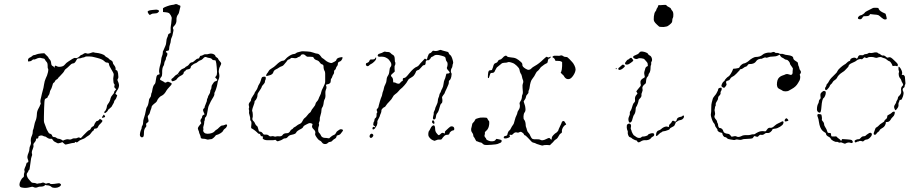

<svg xmlns="http://www.w3.org/2000/svg" viewBox="-20 -691 4416 927"><path d="M479 -135Q480 -138 482 -137Q483 -137 484.5 -134.5Q486 -132 487 -129.5Q488 -127 487 -126Q486 -125 480.5 -123.5Q475 -122 473 -122Q470 -124 479 -135ZM423 -437Q430 -440 434 -438Q438 -436 444 -436Q457 -435 470.5 -430.5Q484 -426 487 -421Q490 -417 496.5 -414Q503 -411 505 -408Q507 -405 512 -402Q525 -396 525 -388Q525 -384 529 -379Q540 -366 538 -357Q537 -353 542 -352Q546 -350 547 -348Q548 -346 550 -337Q553 -316 550 -312Q545 -307 549 -299Q552 -293 554 -285Q556 -277 553 -268.5Q550 -260 547 -256.5Q544 -253 541 -246L537 -238L542 -234L546 -231L543 -222Q540 -213 535.5 -208.5Q531 -204 531 -200.5Q531 -197 527.5 -191.5Q524 -186 522 -182Q520 -175 508 -166Q501 -161 501 -158.5Q501 -156 495 -150.5Q489 -145 486.5 -145Q484 -145 483.5 -148Q483 -151 486 -154Q488 -155 490.5 -159.5Q493 -164 494.5 -169Q496 -174 496 -177Q496 -183 502 -190Q511 -201 514 -217Q516 -225 523.5 -233Q531 -241 531 -245.5Q531 -250 536 -254.5Q541 -259 541 -260Q541 -261 535.5 -265.5Q530 -270 532.5 -276Q535 -282 531.5 -285.5Q528 -289 528 -294.5Q528 -300 527 -305.5Q526 -311 528 -322Q530 -331 528.5 -335.5Q527 -340 521 -350Q506 -374 506 -382Q506 -389 495 -389Q490 -389 482 -397Q474 -405 451 -411Q444 -413 435 -415Q426 -418 410 -418.5Q394 -419 390.5 -416.5Q387 -414 382 -413.5Q377 -413 372.5 -411Q368 -409 360.5 -409Q353 -409 351 -404Q346 -395 343.5 -391.5Q341 -388 338.5 -386.5Q336 -385 332 -385Q324 -383 320 -378Q305 -363 299 -359Q293 -355 291 -350Q289 -343 268 -322Q262 -317 260 -313Q258 -309 253 -307Q248 -305 245.5 -299Q243 -293 240 -292Q235 -290 232 -275Q229 -264 225 -258Q221 -252 220 -244Q219 -236 214.5 -230.5Q210 -225 210 -222Q210 -219 204.5 -217Q199 -215 197 -212Q194 -207 193 -169Q192 -150 192 -127Q191 -103 194 -97Q197 -91 201 -78.5Q205 -66 209 -60Q213 -54 214.5 -50.5Q216 -47 220 -46Q231 -43 232 -35Q234 -29 244 -29Q248 -29 253 -25Q258 -21 263 -21Q268 -21 276 -17L284 -12L293 -16Q303 -20 312 -18Q321 -16 327 -20Q333 -24 340.5 -23Q348 -22 354 -25.5Q360 -29 365 -26Q370 -23 372 -26Q374 -29 382.5 -37.5Q391 -46 399 -54Q407 -62 411.5 -63Q416 -64 418.5 -70.5Q421 -77 426.5 -79.5Q432 -82 433 -84Q438 -98 444 -104Q446 -107 449.5 -107Q453 -107 458 -112L462 -117L468 -114Q475 -110 474.5 -106.5Q474 -103 466 -95Q456 -86 454 -80Q451 -70 439 -70Q434 -70 434 -66Q434 -62 429.5 -59.5Q425 -57 419.5 -48.5Q414 -40 406 -35.5Q398 -31 393 -26.5Q388 -22 376 -18Q364 -14 358 -8Q352 -2 349 -4Q342 -8 342 -4Q342 -1 335.5 -1Q329 -1 314.5 3Q300 7 297 7Q294 7 288 1L281 -5L274 -2Q264 1 261 1Q258 1 253 -2Q246 -6 242.5 -7.5Q239 -9 235 -15.5Q231 -22 227 -21Q217 -19 205 -28Q200 -32 197 -32Q194 -32 190 -34Q185 -37 179.5 -37Q174 -37 169 -34.5Q164 -32 165 -28Q166 -26 164 -24Q162 -22 160 -22Q154 -23 154 -18Q154 -13 150 -7.5Q146 -2 143 1.5Q140 5 141.5 11Q143 17 138 29Q131 44 135 53Q136 58 133 64Q130 70 128 89Q126 108 124.5 113.5Q123 119 123 123.5Q123 128 120 130Q117 132 117 134.5Q117 137 113 142Q109 147 109 150Q109 164 121 177Q127 184 130.5 188Q134 192 142 192Q150 192 154.5 194.5Q159 197 163 195.5Q167 194 172 194Q177 194 183 191.5Q189 189 195.5 193Q202 197 204 195.5Q206 194 212.5 193Q219 192 221.5 195.5Q224 199 240.5 197Q257 195 262 194Q267 193 271 196Q280 202 266 211Q257 216 245.5 216Q234 216 229 212Q226 208 218 205.5Q210 203 208 204Q206 205 203 202.5Q200 200 195 205Q190 210 176 210Q168 210 164 212Q152 218 141 212Q136 209 124 213Q106 218 89 215Q80 214 77 210.5Q74 207 74 199Q74 192 80 180.5Q86 169 91 166Q96 164 95.5 156Q95 148 97.5 143Q100 138 98 132.5Q96 127 101 117Q106 107 107 100.5Q108 94 112.5 93.5Q117 93 117 88Q117 83 114 77Q109 66 118 46Q122 36 122 28Q122 20 126.5 11Q131 2 129 -7Q127 -22 134 -36Q138 -45 138 -53.5Q138 -62 140 -65Q142 -68 145 -84Q148 -100 151 -106Q157 -119 158 -139Q158 -153 165.5 -166.5Q173 -180 173 -182Q173 -184 175.5 -187Q178 -190 176 -194Q173 -202 178 -219Q181 -231 182.5 -239Q184 -247 187 -256Q190 -265 192.5 -282.5Q195 -300 201 -313Q208 -326 211.5 -342Q215 -358 211 -361Q210 -362 210 -374.5Q210 -387 205 -392Q200 -397 197.5 -402.5Q195 -408 192 -408Q189 -408 182 -410Q170 -415 153 -406Q147 -403 143 -404Q139 -405 134.5 -400Q130 -395 123 -395L116 -394L115 -400Q115 -410 126 -414Q132 -417 136 -421Q140 -425 144.5 -425Q149 -425 155 -428Q161 -431 178 -433L194 -434L204 -424Q214 -415 214 -412.5Q214 -410 220 -404Q226 -398 227 -386.5Q228 -375 233 -373Q238 -371 241 -367L245 -364L244 -368Q243 -378 255 -371Q262 -367 274 -369Q286 -371 291 -377Q301 -389 310 -394Q318 -399 328.5 -406Q339 -413 344.5 -411Q350 -409 357 -413.5Q364 -418 366.5 -421.5Q369 -425 373.5 -426Q378 -427 383 -431Q391 -437 399 -433Q405 -430 423 -437Z M989 -431Q1000 -434 1010 -430Q1019 -426 1019.5 -421.5Q1020 -417 1026.5 -413.5Q1033 -410 1033.5 -406.5Q1034 -403 1041 -395.5Q1048 -388 1048 -384.5Q1048 -381 1043 -371.5Q1038 -362 1038 -359Q1038 -356 1036.5 -351Q1035 -346 1038 -335Q1041 -321 1036 -309Q1031 -299 1029 -283Q1028 -276 1023.5 -262.5Q1019 -249 1017 -246Q1015 -244 1015 -239Q1017 -232 1005 -214Q997 -201 994 -193.5Q991 -186 989 -183Q985 -176 981 -149Q978 -128 971 -124Q969 -123 969 -116Q969 -109 967.5 -108Q966 -107 966 -100Q966 -93 963 -84Q960 -75 961.5 -71Q963 -67 961.5 -64Q960 -61 962 -56Q969 -42 992 -46Q1010 -49 1017 -58Q1021 -63 1025.5 -65Q1030 -67 1038.5 -76Q1047 -85 1053 -85Q1059 -85 1065 -88Q1071 -91 1074 -90Q1077 -88 1076.5 -85Q1076 -82 1073 -77Q1070 -72 1066 -70Q1060 -66 1057 -59.5Q1054 -53 1043.5 -47Q1033 -41 1027.5 -40Q1022 -39 1020.5 -36Q1019 -33 1011.5 -26Q1004 -19 998.5 -19Q993 -19 988 -17.5Q983 -16 976.5 -18.5Q970 -21 963 -21Q949 -21 949 -28Q949 -33 945 -41.5Q941 -50 941 -53Q941 -56 937.5 -63Q934 -70 936.5 -75.5Q939 -81 946 -89Q951 -94 951.5 -95.5Q952 -97 950 -101Q945 -109 951 -117Q956 -122 956 -127.5Q956 -133 962 -136L968 -139L963 -150Q957 -163 965 -168Q968 -170 968 -173.5Q968 -177 971 -183Q974 -189 974 -191Q974 -193 976.5 -197.5Q979 -202 979 -207Q979 -212 981.5 -216Q984 -220 984 -223Q984 -226 989.5 -234.5Q995 -243 995 -249Q995 -255 998 -259Q1001 -263 1001 -270.5Q1001 -278 1005.5 -283.5Q1010 -289 1012 -293Q1014 -297 1021 -299Q1028 -301 1029 -303.5Q1030 -306 1025 -311Q1019 -316 1019 -317.5Q1019 -319 1023.5 -324Q1028 -329 1028 -343Q1025 -399 1019 -400Q1017 -400 1011.5 -400.5Q1006 -401 1003 -405.5Q1000 -410 991.5 -411Q983 -412 979 -414Q969 -420 960 -408Q955 -402 948 -400Q941 -398 935 -392.5Q929 -387 923.5 -385.5Q918 -384 913.5 -380.5Q909 -377 905 -374Q901 -371 901 -367Q901 -358 886 -356Q878 -355 876.5 -351Q875 -347 871 -346Q867 -345 867 -340Q867 -332 852 -325Q839 -318 832 -307Q829 -304 820.5 -300.5Q812 -297 810 -300Q804 -308 811 -312Q815 -314 821 -321Q827 -328 832.5 -330.5Q838 -333 839 -335.5Q840 -338 847 -347Q854 -356 863.5 -359.5Q873 -363 874 -365.5Q875 -368 881.5 -371Q888 -374 891 -378Q899 -390 906 -390Q912 -390 921 -399Q930 -408 935.5 -408Q941 -408 942 -412Q945 -419 946.5 -420.5Q948 -422 952 -422Q957 -423 962.5 -426.5Q968 -430 974 -429Q980 -428 989 -431ZM846 -328Q845 -330 842.5 -330.5Q840 -331 841 -329Q843 -328 846 -328ZM717 -643Q730 -644 733.5 -644.5Q737 -645 742 -643Q754 -639 742 -630Q737 -626 726 -626Q715 -626 710 -622.5Q705 -619 703 -619Q701 -619 697 -625Q693 -631 693 -634Q693 -641 717 -643ZM824 -670Q830 -673 838 -669Q844 -665 847 -665Q854 -665 849 -651Q847 -645 845.5 -636Q844 -627 841 -623Q831 -611 832 -595Q833 -578 821 -566Q812 -558 816 -551Q819 -547 816.5 -538.5Q814 -530 813.5 -524.5Q813 -519 809 -510.5Q805 -502 805 -497Q805 -488 799 -471Q797 -464 797 -458Q797 -446 790 -446Q782 -446 781 -441Q780 -438 785 -437Q789 -435 788 -428Q787 -421 784 -417Q781 -413 781 -408Q781 -403 777.5 -398Q774 -393 773 -384.5Q772 -376 770 -374Q762 -364 763 -337Q763 -325 759 -320Q750 -310 754 -305Q757 -303 761 -301.5Q765 -300 771 -296Q778 -289 784 -294Q790 -298 796 -295Q801 -293 805 -291Q813 -288 805 -279Q787 -261 779 -246Q771 -234 761 -229Q755 -227 748 -219.5Q741 -212 739 -206Q737 -200 732 -196Q712 -181 712 -175Q712 -171 709 -164Q706 -157 704 -148.5Q702 -140 697 -135Q692 -130 694 -123.5Q696 -117 697 -110Q698 -103 693 -100Q683 -95 686 -87Q688 -81 683 -76Q675 -67 675 -50Q675 -37 673 -32.5Q671 -28 665.5 -28Q660 -28 657 -33.5Q654 -39 656.5 -50Q659 -61 661.5 -65.5Q664 -70 664 -75Q664 -80 667.5 -85Q671 -90 671 -99.5Q671 -109 674 -118Q682 -142 683 -152Q686 -171 690 -175Q696 -183 699 -206Q699 -213 704 -218.5Q709 -224 709.5 -232Q710 -240 712 -242.5Q714 -245 715 -254Q719 -279 727 -285Q731 -288 734 -313Q736 -331 746 -331Q753 -331 749 -340Q747 -346 749 -358Q751 -370 754 -379Q757 -388 758 -400.5Q759 -413 762.5 -421Q766 -429 766 -436.5Q766 -444 767.5 -445Q769 -446 772 -454.5Q775 -463 778.5 -469.5Q782 -476 783 -490Q784 -504 787 -509Q790 -514 791 -520Q792 -528 800 -530Q803 -531 803.5 -532.5Q804 -534 804 -544Q803 -557 805 -567Q807 -577 807.5 -587Q808 -597 809 -602Q810 -607 804.5 -617Q799 -627 793 -629Q789 -631 778 -632L767 -633V-642Q766 -651 768 -652Q773 -656 787 -661Q801 -666 809 -667Q820 -668 824 -670Z M1511 -432Q1520 -432 1529 -419Q1533 -412 1538 -409.5Q1543 -407 1550 -400.5Q1557 -394 1568 -389.5Q1579 -385 1583.5 -387.5Q1588 -390 1595.5 -393.5Q1603 -397 1604 -402Q1606 -411 1623 -414Q1632 -416 1633.5 -414.5Q1635 -413 1632 -406Q1627 -395 1618 -393Q1611 -391 1611 -380Q1611 -376 1607 -371.5Q1603 -367 1602 -361.5Q1601 -356 1597 -353.5Q1593 -351 1593 -347Q1594 -337 1589 -331Q1586 -327 1584 -320Q1582 -313 1579.5 -311.5Q1577 -310 1577 -301.5Q1577 -293 1573 -289.5Q1569 -286 1565 -285Q1558 -284 1555.5 -282.5Q1553 -281 1554 -279Q1559 -268 1553 -257Q1550 -249 1551 -237Q1553 -220 1546 -209Q1544 -205 1543 -197Q1541 -178 1535 -171Q1532 -167 1532 -158Q1532 -149 1527.5 -135Q1523 -121 1524 -115Q1525 -109 1521.5 -102.5Q1518 -96 1520 -92Q1522 -88 1519 -81.5Q1516 -75 1516 -64.5Q1516 -54 1521 -49.5Q1526 -45 1529 -38Q1531 -33 1534 -30.5Q1537 -28 1541.5 -26.5Q1546 -25 1555 -25L1569 -23L1578 -31Q1587 -38 1593 -40Q1599 -42 1602 -49Q1605 -56 1610 -59Q1615 -62 1619 -65Q1623 -68 1628 -67Q1641 -65 1633 -56Q1629 -52 1626 -47Q1622 -40 1611 -38Q1605 -37 1605 -33Q1604 -24 1593 -19Q1588 -16 1584 -11Q1580 -6 1574 -6Q1568 -6 1564 -2Q1558 5 1548.5 4.5Q1539 4 1534 -4Q1530 -10 1525 -12Q1517 -14 1504 -35Q1500 -42 1502 -47Q1505 -57 1494 -67Q1483 -77 1488 -87Q1490 -91 1488 -93Q1478 -99 1469 -95Q1466 -93 1456 -88.5Q1446 -84 1444 -78.5Q1442 -73 1434 -69Q1413 -59 1410 -51Q1408 -44 1387 -40Q1376 -38 1370 -30.5Q1364 -23 1357 -23Q1350 -23 1347 -20Q1338 -13 1322 -9Q1318 -8 1314 -12.5Q1310 -17 1307 -15.5Q1304 -14 1293 -14Q1282 -14 1271 -14Q1264 -14 1258 -16Q1252 -18 1249.5 -21Q1247 -24 1249 -27Q1252 -33 1244 -33Q1239 -33 1237.5 -39Q1236 -45 1231.5 -45Q1227 -45 1225 -48Q1224 -49 1220.5 -52.5Q1217 -56 1212.5 -59.5Q1208 -63 1203.5 -66Q1199 -69 1197 -70Q1192 -71 1192.5 -78Q1193 -85 1194 -94Q1195 -103 1191 -107Q1187 -111 1188 -116.5Q1189 -122 1185 -134.5Q1181 -147 1182.5 -151Q1184 -155 1182 -160.5Q1180 -166 1182 -169.5Q1184 -173 1182 -179Q1178 -190 1188 -200Q1192 -204 1192 -209Q1192 -215 1203 -231Q1209 -239 1209 -241.5Q1209 -244 1215.5 -252.5Q1222 -261 1224.5 -270Q1227 -279 1231.5 -285Q1236 -291 1239.5 -303.5Q1243 -316 1245 -318Q1247 -320 1255 -321Q1259 -321 1260.5 -320.5Q1262 -320 1262.5 -319Q1263 -318 1263 -315Q1264 -310 1261.5 -305.5Q1259 -301 1259 -296Q1259 -291 1251.5 -283Q1244 -275 1244 -273Q1244 -268 1226 -242Q1223 -238 1223 -230.5Q1223 -223 1218.5 -214.5Q1214 -206 1211.5 -205Q1209 -204 1209 -199Q1209 -194 1206 -187Q1203 -180 1199.5 -168.5Q1196 -157 1198 -153.5Q1200 -150 1200.5 -137.5Q1201 -125 1199 -121Q1196 -113 1205 -105Q1208 -103 1211.5 -94.5Q1215 -86 1219.5 -83.5Q1224 -81 1225 -75Q1229 -59 1230 -57.5Q1231 -56 1237 -55Q1243 -55 1248 -48Q1251 -43 1253 -42Q1255 -41 1261 -41Q1273 -42 1278 -36Q1283 -31 1290.5 -33Q1298 -35 1303 -32.5Q1308 -30 1313 -32Q1318 -34 1324 -33Q1340 -31 1345 -40Q1350 -48 1366 -48Q1376 -48 1382 -60Q1385 -65 1389 -66.5Q1393 -68 1395 -71.5Q1397 -75 1402.5 -77.5Q1408 -80 1413 -84.5Q1418 -89 1426.5 -92.5Q1435 -96 1439 -104Q1445 -117 1452 -122Q1456 -124 1464 -134.5Q1472 -145 1476 -147Q1480 -149 1482 -155Q1484 -161 1493 -171.5Q1502 -182 1503 -188.5Q1504 -195 1510 -201Q1516 -207 1518 -213.5Q1520 -220 1525 -229.5Q1530 -239 1531 -246.5Q1532 -254 1541 -270.5Q1550 -287 1550 -297.5Q1550 -308 1550 -313Q1551 -341 1548 -347Q1542 -356 1542 -371Q1542 -379 1533 -381Q1529 -382 1523.5 -390Q1518 -398 1510 -400Q1498 -404 1495 -411Q1492 -416 1491 -416Q1473 -418 1465 -417Q1461 -417 1455 -423Q1447 -431 1438 -428Q1433 -427 1432 -423Q1431 -419 1424.5 -417Q1418 -415 1416 -413Q1410 -408 1396 -411Q1386 -413 1383 -409Q1380 -405 1374.5 -404Q1369 -403 1365.5 -397Q1362 -391 1359 -388.5Q1356 -386 1351.5 -379.5Q1347 -373 1340 -371Q1333 -369 1326 -364Q1319 -359 1312 -356Q1302 -351 1300 -343Q1297 -331 1280 -327Q1271 -325 1268 -324Q1265 -323 1265 -327Q1266 -332 1269 -336Q1273 -340 1277 -347.5Q1281 -355 1292 -361Q1303 -367 1313 -377Q1334 -398 1347 -398Q1353 -398 1360 -407Q1364 -412 1371.5 -417.5Q1379 -423 1386.5 -426.5Q1394 -430 1398 -430Q1404 -430 1409 -434Q1414 -438 1416 -438Q1418 -438 1427.5 -441Q1437 -444 1442.5 -443.5Q1448 -443 1463.5 -442.5Q1479 -442 1492.5 -437Q1506 -432 1511 -432Z M1767 -41Q1773 -49 1780 -43Q1786 -37 1778 -29Q1772 -23 1768 -26Q1761 -31 1767 -41ZM2074 -86Q2081 -85 2081 -67Q2081 -59 2085 -52Q2093 -41 2096.5 -39Q2100 -37 2106 -43Q2114 -52 2121 -49Q2126 -46 2127.5 -47Q2129 -48 2128 -52Q2127 -56 2133 -61Q2139 -66 2146.5 -73.5Q2154 -81 2160 -81Q2171 -81 2173 -72Q2175 -61 2166 -61Q2162 -61 2156 -55.5Q2150 -50 2150 -47Q2150 -40 2137 -40Q2130 -40 2123 -32.5Q2116 -25 2113.5 -20.5Q2111 -16 2102 -17Q2093 -18 2086 -14L2078 -11L2070 -14Q2058 -19 2050 -32Q2047 -37 2048 -47Q2049 -57 2051.5 -59Q2054 -61 2058 -70Q2062 -79 2066.5 -82.5Q2071 -86 2074 -86ZM2067 -107Q2070 -114 2075 -107Q2077 -104 2077.5 -99.5Q2078 -95 2076 -93.5Q2074 -92 2070.5 -95Q2067 -98 2066 -100Q2065 -104 2067 -107ZM1791 -409Q1796 -418 1796 -412Q1796 -410 1796 -407Q1795 -401 1786.5 -393Q1778 -385 1772.5 -382.5Q1767 -380 1763 -376Q1756 -368 1749 -374Q1746 -376 1746.5 -381Q1747 -386 1749 -386Q1761 -390 1763 -396Q1766 -405 1773 -404Q1788 -403 1791 -409ZM2096 -447Q2106 -451 2108.5 -450Q2111 -449 2117 -447Q2138 -442 2143 -440Q2145 -439 2147 -433.5Q2149 -428 2153 -426Q2161 -421 2167 -396Q2169 -387 2167 -383.5Q2165 -380 2164.5 -373Q2164 -366 2161 -362.5Q2158 -359 2157 -350.5Q2156 -342 2159 -339Q2162 -335 2159 -321Q2156 -307 2150 -303Q2146 -300 2147 -293.5Q2148 -287 2137.5 -265.5Q2127 -244 2127 -242Q2127 -240 2120 -231.5Q2113 -223 2114.5 -218Q2116 -213 2116 -204Q2116 -195 2111.5 -192Q2107 -189 2105 -181Q2098 -153 2092 -146Q2086 -140 2085 -129Q2084 -121 2082.5 -118.5Q2081 -116 2077 -114Q2073 -113 2071 -117Q2069 -121 2072 -131.5Q2075 -142 2074 -145Q2073 -148 2077 -155.5Q2081 -163 2081 -166.5Q2081 -170 2087.5 -183Q2094 -196 2094 -204.5Q2094 -213 2097 -219Q2100 -225 2101 -231.5Q2102 -238 2105 -242Q2108 -246 2109 -250.5Q2110 -255 2115 -263.5Q2120 -272 2121.5 -286Q2123 -300 2126.5 -306.5Q2130 -313 2132 -323Q2134 -333 2135 -334.5Q2136 -336 2142 -336Q2148 -336 2150.5 -339Q2153 -342 2146 -349Q2135 -360 2138 -366Q2140 -369 2141 -378.5Q2142 -388 2137.5 -393Q2133 -398 2132 -406Q2132 -413 2128 -416Q2124 -419 2112 -422Q2085 -430 2075 -422Q2071 -418 2066.5 -417Q2062 -416 2060.5 -412.5Q2059 -409 2054.5 -404Q2050 -399 2045 -400Q2042 -401 2040.5 -400Q2039 -399 2037.5 -397.5Q2036 -396 2035.5 -393.5Q2035 -391 2035 -387Q2035 -376 2025 -376Q2022 -376 2012.5 -364.5Q2003 -353 1999 -353Q1989 -350 1988 -344Q1986 -338 1981 -330.5Q1976 -323 1972 -321Q1968 -319 1966 -317Q1964 -315 1958 -312Q1952 -309 1947 -299Q1944 -292 1932.5 -279Q1921 -266 1915 -262Q1911 -259 1904 -250.5Q1897 -242 1888.5 -236.5Q1880 -231 1876 -222Q1872 -213 1860 -201Q1848 -189 1843.5 -181.5Q1839 -174 1836.5 -174Q1834 -174 1827.5 -168Q1821 -162 1821.5 -156.5Q1822 -151 1818 -142.5Q1814 -134 1814 -131.5Q1814 -129 1807.5 -117.5Q1801 -106 1802 -103Q1803 -99 1801 -91Q1799 -83 1796 -80Q1793 -78 1793 -76Q1793 -73 1788 -69Q1783 -65 1781 -66Q1776 -68 1780 -77Q1782 -80 1785 -78Q1791 -75 1791 -79Q1791 -81 1786.5 -83.5Q1782 -86 1782 -89Q1782 -100 1787 -106Q1788 -108 1788 -113Q1788 -118 1793 -121.5Q1798 -125 1798 -134.5Q1798 -144 1799 -145Q1804 -147 1799 -158Q1797 -162 1802.5 -167Q1808 -172 1808 -179Q1809 -184 1814 -201Q1819 -218 1822 -224Q1824 -227 1825.5 -236Q1827 -245 1829.5 -250.5Q1832 -256 1833.5 -265Q1835 -274 1840.5 -284Q1846 -294 1846.5 -305.5Q1847 -317 1853 -325.5Q1859 -334 1860 -348.5Q1861 -363 1865.5 -367.5Q1870 -372 1869.5 -379.5Q1869 -387 1865.5 -391.5Q1862 -396 1858.5 -401.5Q1855 -407 1845 -412Q1834 -419 1812 -417Q1807 -417 1804.5 -420Q1802 -423 1805 -427Q1807 -431 1815.5 -433Q1824 -435 1830 -439Q1836 -443 1840 -441.5Q1844 -440 1852.5 -440Q1861 -440 1866 -434.5Q1871 -429 1877 -426Q1886 -422 1886 -404Q1886 -392 1888 -391Q1889 -390 1889 -384.5Q1889 -379 1887 -376Q1884 -372 1885 -359L1886 -346L1881 -341Q1874 -335 1872 -333Q1864 -326 1871 -320Q1878 -314 1878 -301Q1878 -295 1878.5 -294Q1879 -293 1883 -293Q1888 -293 1891.5 -290.5Q1895 -288 1902 -287Q1909 -286 1912.5 -291.5Q1916 -297 1921 -299Q1926 -301 1925 -305Q1923 -315 1933 -315Q1939 -315 1956 -337Q1978 -364 1993 -369Q1999 -371 2004 -378Q2009 -385 2020 -396L2031 -408L2036 -406L2041 -403L2045 -418Q2049 -428 2050.5 -430.5Q2052 -433 2056 -434Q2061 -435 2065 -441Q2069 -447 2073 -446Q2086 -443 2096 -447Z M2342 -92Q2340 -70 2328 -60Q2320 -54 2321 -49.5Q2322 -45 2320 -40Q2317 -33 2324 -26Q2327 -23 2327 -21Q2327 -16 2341 -11Q2348 -8 2358.5 -9Q2369 -10 2372.5 -15.5Q2376 -21 2377.5 -20.5Q2379 -20 2390.5 -18Q2402 -16 2402 -12Q2403 -3 2392 0Q2386 2 2382.5 4Q2379 6 2352.5 8Q2326 10 2320 8.5Q2314 7 2309.5 2Q2305 -3 2301 -3Q2297 -3 2290.5 -6Q2284 -9 2281.5 -9Q2279 -9 2274.5 -18.5Q2270 -28 2267.5 -30Q2265 -32 2265 -38Q2265 -44 2260 -50Q2251 -61 2257 -78Q2260 -89 2260 -92Q2260 -95 2265 -99.5Q2270 -104 2273 -110.5Q2276 -117 2278 -117Q2280 -117 2288.5 -120.5Q2297 -124 2313 -123.5Q2329 -123 2330.5 -122Q2332 -121 2335 -115Q2338 -109 2340.5 -107Q2343 -105 2342 -92ZM2416 -420Q2424 -425 2428 -419Q2431 -415 2446 -414Q2463 -413 2473 -408Q2483 -403 2496 -391Q2503 -384 2502 -378Q2501 -369 2518 -359Q2527 -353 2534 -354Q2541 -355 2545.5 -360.5Q2550 -366 2563 -373Q2583 -384 2603 -404Q2617 -417 2619 -417Q2621 -417 2624.5 -414.5Q2628 -412 2632.5 -415Q2637 -418 2639 -417Q2640 -416 2637 -412Q2634 -408 2631 -408Q2627 -407 2626 -401Q2625 -396 2624.5 -394Q2624 -392 2623.5 -390Q2623 -388 2622 -387Q2621 -386 2619.5 -385.5Q2618 -385 2616 -384Q2608 -380 2601 -374Q2594 -368 2593 -368Q2592 -368 2586 -359.5Q2580 -351 2575.5 -348Q2571 -345 2568 -339Q2560 -322 2550 -310Q2541 -300 2537 -269Q2536 -260 2533.5 -256Q2531 -252 2531.5 -246.5Q2532 -241 2526 -235.5Q2520 -230 2519.5 -223.5Q2519 -217 2513.5 -209.5Q2508 -202 2508.5 -200.5Q2509 -199 2511 -192.5Q2513 -186 2514.5 -181.5Q2516 -177 2517 -166Q2518 -155 2513 -148.5Q2508 -142 2507.5 -129.5Q2507 -117 2510 -114Q2517 -106 2518 -90Q2518 -81 2520 -77Q2522 -73 2524 -64Q2526 -55 2531.5 -50Q2537 -45 2541 -34Q2546 -23 2550.5 -20.5Q2555 -18 2569.5 -18.5Q2584 -19 2587 -17Q2597 -9 2618 -20Q2628 -25 2631 -25Q2634 -25 2637 -21Q2644 -11 2644 -24Q2644 -31 2653 -40Q2662 -49 2664 -49Q2665 -49 2668 -52Q2671 -55 2673.5 -58Q2676 -61 2676 -63Q2676 -65 2684 -81.5Q2692 -98 2692.5 -101Q2693 -104 2697 -106Q2704 -109 2708 -100Q2710 -97 2712.5 -93Q2715 -89 2710 -88Q2706 -86 2701.5 -80.5Q2697 -75 2694.5 -68Q2692 -61 2693 -56Q2694 -50 2688 -47Q2682 -44 2677 -33.5Q2672 -23 2665 -19Q2658 -15 2654.5 -10Q2651 -5 2643 2L2635 10L2621 9Q2606 9 2602 11Q2598 13 2587.5 9Q2577 5 2575 5Q2573 5 2567.5 2Q2562 -1 2556 -2Q2550 -3 2546 -7.5Q2542 -12 2529.5 -25Q2517 -38 2514 -38Q2511 -38 2510 -42Q2507 -49 2497 -54Q2493 -56 2487 -52.5Q2481 -49 2477 -51Q2466 -55 2457 -44Q2451 -38 2446 -40Q2441 -42 2440 -39Q2439 -38 2441 -36Q2444 -32 2439.5 -28.5Q2435 -25 2425 -23Q2412 -21 2412 -27Q2412 -34 2422 -35Q2429 -36 2430 -43Q2431 -49 2434.5 -55.5Q2438 -62 2441 -62Q2442 -62 2447 -72Q2452 -82 2456.5 -87.5Q2461 -93 2462 -99Q2463 -105 2465.5 -111.5Q2468 -118 2468 -120Q2468 -122 2473 -132.5Q2478 -143 2478 -147Q2478 -151 2484 -160Q2493 -173 2489 -189Q2487 -194 2492 -201Q2500 -212 2500 -226Q2500 -230 2503 -236Q2506 -242 2503 -267Q2502 -282 2504 -286Q2509 -297 2504 -307Q2502 -311 2500 -321.5Q2498 -332 2494 -336Q2490 -342 2488 -355Q2487 -362 2475.5 -373Q2464 -384 2455 -387Q2437 -394 2430 -390Q2426 -388 2415 -388Q2406 -387 2403.5 -385.5Q2401 -384 2393 -377Q2383 -368 2382 -368Q2380 -368 2376 -361Q2372 -354 2370 -350Q2367 -339 2356 -339Q2351 -339 2349.5 -338Q2348 -337 2346 -332Q2343 -325 2342 -320Q2341 -314 2338 -314Q2337 -314 2336 -315Q2335 -317 2336 -331Q2337 -344 2339.5 -348Q2342 -352 2349 -352Q2354 -352 2355.5 -354Q2357 -356 2360 -366Q2363 -378 2365.5 -381.5Q2368 -385 2374 -387Q2381 -389 2384 -395.5Q2387 -402 2393.5 -403Q2400 -404 2406.5 -411.5Q2413 -419 2416 -420ZM2683 -422Q2692 -426 2699 -420Q2704 -416 2712 -416Q2717 -416 2719.5 -414.5Q2722 -413 2729 -406Q2738 -396 2743 -391Q2748 -386 2753.5 -375Q2759 -364 2759 -355Q2758 -342 2748.5 -327.5Q2739 -313 2730 -310Q2717 -306 2708 -316Q2703 -322 2703 -323.5Q2703 -325 2695 -332L2687 -340L2690 -346Q2693 -353 2694 -372V-391L2690 -394Q2685 -397 2674 -397H2662L2659 -404Q2656 -410 2652 -412Q2643 -415 2651 -420Q2655 -423 2667.5 -422Q2680 -421 2683 -422Z M3015 -94Q3021 -96 3026 -89Q3028 -83 3026 -77Q3024 -71 3026.5 -66Q3029 -61 3029 -60Q3029 -56 3034 -47Q3039 -38 3041 -37Q3044 -36 3050 -31Q3056 -26 3064 -25Q3072 -24 3076.5 -28.5Q3081 -33 3088 -32Q3093 -32 3101 -35Q3109 -38 3109 -40Q3109 -43 3119 -46Q3129 -49 3133 -48Q3139 -46 3138.5 -40Q3138 -34 3131 -31Q3125 -28 3122.5 -23.5Q3120 -19 3111 -16Q3102 -13 3094 -14Q3084 -15 3072 -7Q3061 0 3057 -8Q3055 -13 3052 -13Q3049 -13 3040 -17.5Q3031 -22 3029 -25Q3027 -27 3021.5 -28.5Q3016 -30 3013 -38.5Q3010 -47 3011 -52Q3012 -57 3009.5 -61Q3007 -65 3006 -76Q3006 -82 3006.5 -85.5Q3007 -89 3009 -90.5Q3011 -92 3015 -94ZM3275 -131Q3280 -137 3282 -130Q3284 -126 3279 -119.5Q3274 -113 3268 -112Q3262 -110 3259.5 -110Q3257 -110 3251.5 -106Q3246 -102 3244.5 -102Q3243 -102 3240 -93Q3237 -86 3235.5 -84Q3234 -82 3226 -78Q3215 -73 3213.5 -69Q3212 -65 3208 -64Q3190 -57 3183 -57Q3179 -57 3176 -54Q3173 -51 3171 -51Q3169 -51 3161 -43Q3144 -25 3148 -45Q3150 -59 3162 -62Q3166 -63 3171 -67Q3183 -78 3195 -80Q3199 -81 3204 -79Q3208 -77 3209 -78Q3210 -79 3210 -84Q3210 -89 3215.5 -93Q3221 -97 3223 -102Q3227 -112 3235 -106Q3240 -103 3243 -105Q3246 -107 3248 -115Q3250 -124 3266 -127Q3273 -128 3275 -131ZM2955 -363Q2957 -362 2957 -360Q2957 -358 2955 -357Q2954 -357 2953.5 -357.5Q2953 -358 2953 -359.5Q2953 -361 2953.5 -362Q2954 -363 2955 -363ZM2997 -372Q2997 -371 2996.5 -370Q2996 -369 2994.5 -367.5Q2993 -366 2991 -364Q2989 -362 2987 -360.5Q2985 -359 2982.5 -357.5Q2980 -356 2978 -355Q2971 -352 2968 -354Q2960 -359 2972 -367Q2979 -373 2982 -376Q2985 -379 2987.5 -379Q2990 -379 2993.5 -376.5Q2997 -374 2997 -372ZM3019 -408Q3028 -416 3032 -408Q3034 -405 3036.5 -402Q3039 -399 3035.5 -395.5Q3032 -392 3028 -389.5Q3024 -387 3018.5 -383Q3013 -379 3006 -379Q2999 -379 2998 -383Q2997 -387 2999.5 -390Q3002 -393 3005.5 -398Q3009 -403 3011.5 -403Q3014 -403 3019 -408ZM3071 -441Q3075 -443 3083 -442Q3091 -441 3099.5 -437.5Q3108 -434 3109 -430Q3111 -426 3117 -423Q3124 -420 3127 -410Q3130 -400 3126 -394Q3123 -390 3124 -385.5Q3125 -381 3123 -377Q3121 -373 3121 -366Q3121 -347 3115 -338Q3111 -334 3111 -329.5Q3111 -325 3106 -320Q3100 -315 3099 -296Q3099 -289 3096 -287Q3078 -274 3082 -261Q3084 -255 3080 -246Q3076 -237 3077 -233Q3079 -224 3068 -214Q3063 -209 3063 -205Q3063 -201 3059 -190Q3055 -179 3054 -178Q3049 -174 3049 -162Q3048 -144 3040 -135Q3038 -132 3034 -118Q3030 -99 3021 -99Q3016 -99 3014 -112Q3013 -121 3017.5 -129.5Q3022 -138 3021 -144Q3020 -150 3023 -154Q3029 -161 3035 -184Q3038 -193 3042.5 -196.5Q3047 -200 3046 -209Q3044 -224 3053 -233L3058 -240L3055 -245Q3052 -249 3052 -250Q3052 -251 3063 -264Q3069 -271 3071 -273.5Q3073 -276 3074 -279Q3075 -282 3073 -285Q3072 -292 3072 -296Q3073 -307 3087 -314Q3094 -317 3093 -321Q3089 -336 3091 -344Q3091 -345 3092 -348Q3093 -351 3094 -354Q3095 -357 3095 -359Q3098 -367 3100 -368Q3106 -371 3107 -372Q3108 -373 3108 -374Q3107 -377 3107 -382.5Q3107 -388 3100.5 -394.5Q3094 -401 3091.5 -404.5Q3089 -408 3077 -409.5Q3065 -411 3062 -409Q3053 -403 3042 -409Q3028 -418 3051 -426Q3062 -430 3065 -434.5Q3068 -439 3071 -441ZM3181 -667Q3195 -669 3198 -665Q3200 -661 3209 -657Q3218 -653 3219.5 -648.5Q3221 -644 3226 -638.5Q3231 -633 3231 -620Q3231 -607 3228.5 -604Q3226 -601 3226 -594.5Q3226 -588 3224 -583Q3221 -578 3211.5 -570.5Q3202 -563 3198 -563Q3194 -563 3189.5 -561.5Q3185 -560 3174 -561Q3165 -561 3162.5 -562.5Q3160 -564 3152 -572Q3142 -581 3138.5 -588Q3135 -595 3137 -612Q3139 -629 3144 -635Q3149 -641 3149 -644Q3149 -647 3153 -652.5Q3157 -658 3157 -661Q3157 -668 3167 -666Q3173 -666 3181 -667Z M3772 -117Q3775 -120 3777 -120Q3779 -120 3783.5 -115Q3788 -110 3786 -109Q3785 -107 3778 -105.5Q3771 -104 3770 -105Q3768 -106 3768.5 -110Q3769 -114 3772 -117ZM3456 -267Q3462 -269 3464 -266Q3466 -258 3461 -251Q3458 -246 3459 -243Q3461 -236 3450 -226Q3447 -223 3447 -216.5Q3447 -210 3441 -202Q3435 -194 3435.5 -186.5Q3436 -179 3434 -178Q3432 -177 3432 -172.5Q3432 -168 3430.5 -164Q3429 -160 3431.5 -150.5Q3434 -141 3431 -135Q3428 -129 3430 -124Q3432 -119 3437 -113.5Q3442 -108 3442 -104Q3442 -100 3444.5 -96.5Q3447 -93 3447 -88.5Q3447 -84 3449 -78.5Q3451 -73 3456 -73Q3461 -73 3466 -68.5Q3471 -64 3472 -58Q3474 -51 3481.5 -48Q3489 -45 3494.5 -45Q3500 -45 3505 -39.5Q3510 -34 3511 -32Q3512 -30 3521 -32.5Q3530 -35 3534 -33Q3544 -26 3560 -34Q3568 -39 3583.5 -38.5Q3599 -38 3605 -40.5Q3611 -43 3617 -42.5Q3623 -42 3625.5 -44.5Q3628 -47 3640 -53Q3654 -60 3672 -57Q3677 -55 3682 -64Q3690 -76 3698 -74Q3708 -72 3720 -84Q3729 -92 3736.5 -95Q3744 -98 3749 -101Q3757 -107 3761 -104.5Q3765 -102 3761 -93Q3759 -87 3746 -79Q3733 -71 3723 -70Q3708 -69 3708 -63Q3708 -61 3701 -54.5Q3694 -48 3686 -49Q3678 -50 3673 -46Q3664 -38 3655 -40Q3650 -42 3644 -36Q3640 -31 3637.5 -30.5Q3635 -30 3623 -34Q3621 -34 3618.5 -30Q3616 -26 3614 -24Q3610 -21 3580 -20Q3569 -20 3565 -18Q3556 -14 3543 -17Q3537 -19 3531 -16.5Q3525 -14 3523 -15Q3521 -16 3507.5 -17.5Q3494 -19 3490 -24Q3486 -29 3481 -29Q3476 -29 3472 -35Q3468 -41 3468 -45Q3468 -49 3464 -50Q3460 -51 3456 -52Q3452 -53 3447.5 -57Q3443 -61 3444 -63.5Q3445 -66 3439 -73Q3433 -80 3432 -86Q3431 -92 3428 -95Q3420 -102 3413 -129Q3411 -137 3412.5 -142.5Q3414 -148 3414 -168.5Q3414 -189 3416.5 -196Q3419 -203 3420.5 -211Q3422 -219 3430 -228Q3438 -237 3440 -242Q3442 -247 3444.5 -251Q3447 -255 3447 -258Q3447 -265 3456 -267ZM3706 -438Q3718 -443 3722 -437Q3724 -435 3731 -435.5Q3738 -436 3741.5 -433Q3745 -430 3751.5 -431Q3758 -432 3764.5 -429Q3771 -426 3783 -425Q3810 -422 3810 -410Q3810 -403 3824 -395Q3829 -392 3830.5 -390.5Q3832 -389 3833 -383Q3834 -374 3836 -371.5Q3838 -369 3839 -362Q3840 -355 3844 -351Q3850 -343 3844 -335Q3840 -331 3842 -328Q3844 -324 3843.5 -316.5Q3843 -309 3841 -304Q3838 -299 3833 -290Q3823 -272 3802 -261Q3792 -255 3787 -252.5Q3782 -250 3772 -250Q3762 -250 3757.5 -253.5Q3753 -257 3746 -260Q3737 -264 3734.5 -268.5Q3732 -273 3731 -282Q3731 -307 3742 -317Q3750 -324 3755.5 -325.5Q3761 -327 3768 -330Q3778 -336 3788 -332Q3807 -324 3807 -342Q3806 -348 3808 -354Q3807 -357 3808 -358Q3809 -359 3807.5 -362Q3806 -365 3804 -367.5Q3802 -370 3798 -376Q3794 -381 3794 -384.5Q3794 -388 3788.5 -395Q3783 -402 3777 -402.5Q3771 -403 3767 -406.5Q3763 -410 3758 -412Q3750 -415 3745 -426Q3745 -428 3736 -423Q3727 -418 3712 -418Q3697 -418 3689.5 -414.5Q3682 -411 3677.5 -413Q3673 -415 3664.5 -410.5Q3656 -406 3654.5 -407Q3653 -408 3644.5 -405.5Q3636 -403 3630.5 -395Q3625 -387 3615.5 -384Q3606 -381 3600 -382Q3596 -382 3594 -381Q3592 -380 3588 -374Q3584 -369 3580.5 -369Q3577 -369 3569.5 -363Q3562 -357 3557 -357Q3552 -357 3551 -352Q3548 -348 3536 -336Q3524 -324 3519 -322Q3509 -318 3504 -308Q3501 -303 3495 -302Q3483 -300 3486 -291Q3488 -285 3488 -283Q3488 -282 3486.5 -279Q3485 -276 3483 -273.5Q3481 -271 3479 -269Q3477 -267 3476 -267Q3473 -267 3468.5 -270Q3464 -273 3463 -276Q3463 -280 3466.5 -287.5Q3470 -295 3474.5 -298Q3479 -301 3479 -303Q3479 -305 3486 -312.5Q3493 -320 3496 -321Q3504 -325 3515 -347L3520 -359L3532 -360Q3549 -362 3550 -366Q3552 -372 3560 -378.5Q3568 -385 3573 -385Q3576 -385 3584 -389.5Q3592 -394 3596 -398Q3602 -404 3612.5 -410Q3623 -416 3629 -416Q3650 -416 3662 -427Q3667 -432 3678 -435Q3689 -438 3696 -437Q3702 -436 3706 -438Z M4171 -45Q4183 -54 4188 -47Q4192 -42 4186 -33Q4174 -17 4162 -17Q4157 -17 4152 -12Q4147 -7 4145 -8Q4141 -10 4135.5 -10.5Q4130 -11 4129 -10Q4128 -8 4124 -8Q4120 -8 4115.5 -5Q4111 -2 4108.5 -4.5Q4106 -7 4106 -10Q4106 -13 4112.5 -16Q4119 -19 4125 -19Q4130 -18 4136 -25.5Q4142 -33 4149.5 -33Q4157 -33 4160 -36.5Q4163 -40 4171 -45ZM3928 -139Q3929 -141 3937 -140Q3945 -139 3946 -137Q3947 -135 3948 -126Q3949 -117 3948 -114Q3947 -112 3951 -107Q3959 -99 3959 -90Q3959 -85 3965 -76Q3971 -67 3973 -59.5Q3975 -52 3977 -50.5Q3979 -49 3985 -49Q3988 -49 3989.5 -48.5Q3991 -48 3991.5 -47Q3992 -46 3992 -44Q3993 -34 3994.5 -33Q3996 -32 4006 -32Q4018 -34 4020.5 -30Q4023 -26 4030 -21.5Q4037 -17 4038 -14Q4039 -11 4041 -11.5Q4043 -12 4044 -15Q4044 -20 4049 -19.5Q4054 -19 4071.5 -18Q4089 -17 4093 -14Q4100 -7 4096 -2Q4093 1 4088 -1Q4075 -6 4062 2Q4058 4 4049.5 -0.5Q4041 -5 4036.5 -3Q4032 -1 4028 -4Q4024 -7 4019 -6Q4014 -5 4003.5 -10.5Q3993 -16 3991 -21.5Q3989 -27 3982 -30Q3968 -37 3968 -45Q3968 -49 3963.5 -51Q3959 -53 3951 -60Q3938 -73 3934 -102Q3932 -117 3929 -124Q3924 -136 3928 -139ZM4286 -147Q4289 -151 4294 -152Q4299 -153 4300 -150Q4301 -148 4299 -140Q4297 -132 4290.5 -126.5Q4284 -121 4280 -113Q4273 -102 4263 -102Q4258 -102 4257 -101.5Q4256 -101 4257 -99Q4257 -97 4256 -93Q4255 -89 4252.5 -85Q4250 -81 4248 -79Q4244 -75 4236 -70.5Q4228 -66 4226.5 -61.5Q4225 -57 4220.5 -54.5Q4216 -52 4212 -46Q4207 -38 4201 -41Q4195 -43 4202 -58Q4205 -65 4206 -69.5Q4207 -74 4213 -77Q4219 -80 4223.5 -85.5Q4228 -91 4239 -97.5Q4250 -104 4250 -107Q4250 -110 4255 -114Q4264 -119 4264 -131Q4264 -134 4272.5 -138Q4281 -142 4286 -147ZM3960 -252Q3965 -250 3966 -249Q3967 -248 3967 -243Q3967 -236 3963.5 -228Q3960 -220 3957 -218Q3949 -214 3946 -175Q3944 -147 3938 -147Q3931 -147 3926 -155Q3923 -162 3925 -174Q3927 -186 3930 -190Q3933 -194 3933.5 -201Q3934 -208 3938.5 -212Q3943 -216 3942 -219Q3941 -223 3941 -230Q3941 -237 3942 -239Q3944 -243 3950 -248Q3956 -253 3960 -252ZM4318 -367Q4319 -374 4329 -359Q4329 -358 4330 -357Q4338 -343 4335 -333Q4333 -329 4333.5 -328.5Q4334 -328 4337.5 -329.5Q4341 -331 4345 -327Q4349 -323 4349 -319Q4350 -307 4351 -296Q4353 -288 4350 -282.5Q4347 -277 4347.5 -273.5Q4348 -270 4344 -268Q4334 -262 4341 -249Q4345 -242 4339 -224Q4335 -214 4333.5 -211.5Q4332 -209 4328 -209Q4323 -209 4322.5 -205Q4322 -201 4319.5 -196.5Q4317 -192 4318 -184.5Q4319 -177 4312.5 -168Q4306 -159 4304 -159Q4302 -158 4299 -165.5Q4296 -173 4297 -177.5Q4298 -182 4302.5 -188.5Q4307 -195 4307 -198Q4307 -201 4311 -207Q4315 -213 4315 -217.5Q4315 -222 4319 -226Q4333 -238 4331 -251Q4328 -269 4337 -276Q4342 -280 4339.5 -286Q4337 -292 4335 -294.5Q4333 -297 4331.5 -303Q4330 -309 4325.5 -313.5Q4321 -318 4319.5 -327.5Q4318 -337 4320 -341.5Q4322 -346 4320 -348Q4317 -355 4318 -367ZM4194 -436Q4213 -441 4219 -435Q4221 -432 4224 -432Q4227 -432 4232.5 -427Q4238 -422 4243 -423Q4249 -425 4260 -415Q4264 -411 4270 -414Q4276 -416 4281.5 -413Q4287 -410 4300 -397Q4312 -386 4314 -382Q4316 -378 4314 -373Q4313 -370 4308.5 -372Q4304 -374 4297 -373L4290 -372L4285 -383Q4279 -394 4273.5 -395.5Q4268 -397 4261.5 -403Q4255 -409 4249 -410Q4243 -411 4238 -414Q4230 -418 4214 -412Q4211 -411 4204 -413Q4197 -416 4186 -416Q4175 -416 4171 -414Q4168 -411 4163.5 -411Q4159 -411 4158 -413Q4155 -417 4147 -409Q4143 -404 4140 -405Q4136 -407 4128 -405Q4120 -403 4116 -399Q4111 -394 4096 -388Q4077 -380 4077 -372Q4077 -369 4070 -362.5Q4063 -356 4060 -352Q4057 -348 4047 -342Q4027 -329 4021 -315Q4018 -309 4010.5 -304.5Q4003 -300 4000 -294Q3997 -288 3993 -285Q3989 -282 3987 -278Q3986 -274 3982.5 -269Q3979 -264 3975.5 -260.5Q3972 -257 3970 -256Q3967 -255 3965 -257.5Q3963 -260 3963.5 -264.5Q3964 -269 3967 -272Q3970 -276 3970 -279.5Q3970 -283 3974 -286.5Q3978 -290 3983 -300Q3989 -312 4013 -334Q4021 -341 4023 -347Q4025 -353 4036 -363Q4047 -373 4055 -378Q4062 -381 4068.5 -388Q4075 -395 4080 -396Q4085 -397 4085 -401Q4085 -408 4099 -412Q4106 -414 4112 -411L4117 -407L4120 -411Q4123 -415 4123 -417Q4123 -419 4127 -422.5Q4131 -426 4138.5 -424.5Q4146 -423 4150 -426.5Q4154 -430 4160.5 -430Q4167 -430 4171.5 -433.5Q4176 -437 4180.5 -435.5Q4185 -434 4194 -436ZM4194 -652Q4197 -654 4208.5 -653.5Q4220 -653 4221 -652Q4224 -640 4240 -632Q4254 -625 4255 -625Q4256 -625 4259 -613Q4262 -602 4261 -599.5Q4260 -597 4253 -597Q4246 -597 4236 -606Q4226 -615 4221.5 -617.5Q4217 -620 4199 -621L4181 -623L4178 -618Q4174 -613 4162 -613Q4150 -613 4148 -611.5Q4146 -610 4142.5 -604Q4139 -598 4133 -598Q4122 -598 4122 -604Q4122 -608 4127 -612.5Q4132 -617 4135 -617Q4139 -617 4147 -622.5Q4155 -628 4156 -631Q4157 -634 4194 -652Z"/></svg>

Font: TT2020 Style D
Style: Italic
Weight: 400
Italic angle: -15°
Version: Version 0.2.000